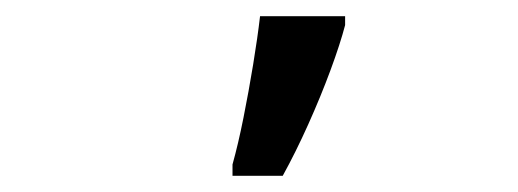

<svg xmlns="http://www.w3.org/2000/svg" viewBox="-20 -823 640 237"><path d="M267 -620Q274 -645 280.5 -677.5Q287 -710 292.5 -743.5Q298 -777 301 -803H406V-792Q400 -769 388 -736.5Q376 -704 360.5 -669.5Q345 -635 329 -606H267Z"/></svg>

Font: Noto Sans Mono Medium
Style: Regular
Weight: 500
Designer: Monotype Design Team
Foundry: Monotype Imaging Inc.
Version: Version 2.014